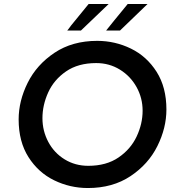

<svg xmlns="http://www.w3.org/2000/svg" viewBox="-20 -941 896 968"><path d="M74 -339Q74 -432 119.5 -523.5Q165 -615 255 -675Q345 -735 470 -735Q560 -735 640 -696Q720 -657 769.5 -579Q819 -501 819 -389Q819 -296 773.5 -204.5Q728 -113 638 -53Q548 7 423 7Q333 7 253 -32Q173 -71 123.5 -149Q74 -227 74 -339ZM699 -383Q699 -447 668.5 -502Q638 -557 584.5 -590Q531 -623 465 -623Q374 -623 313 -581Q252 -539 223 -475Q194 -411 194 -345Q194 -281 223.5 -225.5Q253 -170 306 -137.5Q359 -105 425 -105Q516 -105 577.5 -147Q639 -189 669 -253Q699 -317 699 -383ZM388 -787H319Q322 -791 327 -797Q332 -803 338 -812L427 -921H528ZM585 -787H515L556 -838Q629 -927 624 -921H724Z"/></svg>

Font: Josefin Sans SemiBold
Style: Italic
Weight: 600
Italic angle: -7°
Designer: Santiago Orozco
Foundry: Typemade
Version: Version 2.000